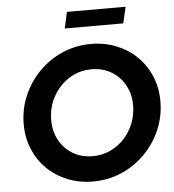

<svg xmlns="http://www.w3.org/2000/svg" viewBox="-59 -945 916 1010"><g transform="rotate(-5 398.5 -439.5)"><path d="M392 11Q320 11 258 -14Q196 -39 150.5 -83.5Q105 -128 79.5 -188.5Q54 -249 54 -320Q54 -400 84.5 -471Q115 -542 168.5 -596Q222 -650 292.5 -680.5Q363 -711 443 -711Q515 -711 577 -686Q639 -661 684.5 -616.5Q730 -572 755.5 -511.5Q781 -451 781 -380Q781 -300 750.5 -229Q720 -158 666.5 -104Q613 -50 542.5 -19.5Q472 11 392 11ZM401 -122Q466 -122 519.5 -155.5Q573 -189 604.5 -246Q636 -303 636 -371Q636 -430 610 -477Q584 -524 538.5 -551Q493 -578 434 -578Q369 -578 316 -544.5Q263 -511 231.5 -454.5Q200 -398 200 -329Q200 -270 226 -223Q252 -176 297.5 -149Q343 -122 401 -122ZM313 -804 332 -890H642L622 -804Z"/></g></svg>

Font: Red Hat Display
Style: Bold Italic
Weight: 700
Italic angle: -12°
Designer: Pentagram, MCKL
Foundry: Pentagram, MCKL
Version: Version 1.023; ttfautohint (v1.8.3)